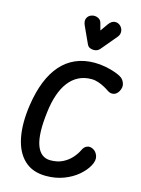

<svg xmlns="http://www.w3.org/2000/svg" viewBox="-193 -1498 1185 1612"><g transform="rotate(15 400.0 -692.0)"><path d="M372.5 10Q255 10 183.8 -57Q112.5 -124 88.5 -245.2Q64.5 -366.5 88.5 -529Q106 -647 142.2 -737.5Q178.5 -828 233 -889.5Q287.5 -951 360.2 -982.5Q433 -1014 523.5 -1014Q570.5 -1014 619 -1004.8Q667.5 -995.5 707 -981.2Q746.5 -967 765.5 -952.5Q787 -937 797 -906Q807 -875 787.5 -839.5Q769 -807.5 742 -802.5Q715 -797.5 690 -815Q674 -826.5 648.5 -840.5Q623 -854.5 593.2 -864.5Q563.5 -874.5 533.5 -874.5Q471 -874.5 422 -849.5Q373 -824.5 337 -777.5Q301 -730.5 278 -663.2Q255 -596 245 -511Q220.5 -317 254.2 -221.8Q288 -126.5 375 -126.5Q434.5 -126.5 479 -148.2Q523.5 -170 554.8 -204.2Q586 -238.5 604 -276Q617.5 -306.5 642.5 -316.8Q667.5 -327 696.5 -311.5Q724.5 -297 736.8 -261Q749 -225 722.5 -176Q696.5 -128.5 646.5 -86Q596.5 -43.5 526.8 -16.8Q457 10 372.5 10ZM487 -1115.5Q470 -1115.5 453.8 -1122Q437.5 -1128.5 428 -1148.5L362 -1292.5Q344.5 -1331 356.8 -1356.5Q369 -1382 396 -1390Q423 -1398.5 449.2 -1387.5Q475.5 -1376.5 482 -1350L499 -1287.5L544.5 -1352.5Q569 -1386.5 596.8 -1389Q624.5 -1391.5 646 -1372.5Q667 -1353 669.5 -1325.8Q672 -1298.5 654.5 -1277L539.5 -1139.5Q528.5 -1126.5 514.8 -1121Q501 -1115.5 487 -1115.5Z"/></g></svg>

Font: Edu NSW ACT Cursive
Style: Regular
Weight: 400
Designer: Tina and Corey Anderson, Eben Sorkin, Mirko Velimirovic
Foundry: Sorkin Type Co.
Version: Version 2.000